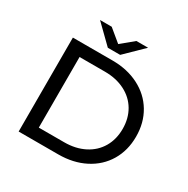

<svg xmlns="http://www.w3.org/2000/svg" viewBox="-180 -977 1119 1140"><g transform="rotate(30 379.5 -407.5)"><path d="M96.6 -644V0H368C436.1 0 496.5 -13.5 549.2 -40.5C602 -67.5 642.9 -105.3 672.1 -154.1C701.2 -202.9 715.8 -258.8 715.8 -322C715.8 -385.2 701.2 -441.1 672.1 -489.9C642.9 -538.7 602 -576.5 549.2 -603.5C496.5 -630.5 436.1 -644 368 -644ZM362.5 -80H188.6V-564H362.5C414.6 -564 460.5 -553.8 500 -533.6C539.6 -513.4 570.1 -485 591.6 -448.5C613 -412 623.8 -369.8 623.8 -322C623.8 -274.2 613 -232 591.6 -195.5C570.1 -159 539.6 -130.6 500 -110.4C460.5 -90.2 414.6 -80 362.5 -80ZM513.4 -815.1H433.3L348.7 -745.2L264 -815.1H184L306.4 -695.5H391Z"/></g></svg>

Font: Montserrat Ace
Style: Regular
Weight: 500
Designer: Julieta Ulanovsky
Foundry: Julieta Ulanovsky
Version: Version 1